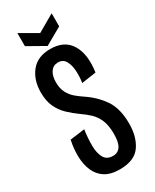

<svg xmlns="http://www.w3.org/2000/svg" viewBox="-212 -875 761 941"><g transform="rotate(-30 168.0 -404.0)"><path d="M169 11Q117 11 85.5 -9.5Q54 -30 39 -65.5Q24 -101 23 -145Q22 -189 32 -236L115 -247Q108 -198 108.5 -156.5Q109 -115 123.5 -89Q138 -63 173 -63Q201 -63 215.5 -85Q230 -107 230 -154Q230 -204 216.5 -234.5Q203 -265 181.5 -285Q160 -305 135 -322Q104 -344 78 -369Q52 -394 36.5 -427.5Q21 -461 21 -509Q21 -579 58 -625Q95 -671 167 -671Q247 -671 281.5 -614Q316 -557 302 -460L220 -448Q225 -478 223.5 -512Q222 -546 209 -570.5Q196 -595 167 -595Q140 -595 125 -573.5Q110 -552 110 -515Q110 -479 123.5 -454.5Q137 -430 156.5 -414Q176 -398 194 -386Q251 -348 285.5 -297Q320 -246 320 -161Q320 -86 286 -37.5Q252 11 169 11ZM67 -819 164 -763 261 -819V-745L164 -690L67 -745Z"/></g></svg>

Font: Bricolage Grotesque 96pt Condensed
Style: Regular
Weight: 400
Width: 3
Designer: Mathieu Triay
Foundry: Atelier Triay
Version: Version 1.001; ttfautohint (v1.8.4.7-5d5b);gftools[0.9.33.de